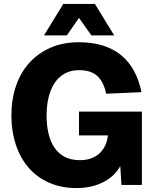

<svg xmlns="http://www.w3.org/2000/svg" viewBox="-20 -941 785 977"><path d="M369 16Q292 16 230.5 -11Q169 -38 126.5 -86.5Q84 -135 61 -203.5Q38 -272 38 -354Q38 -434 61 -502.5Q84 -571 128.5 -620.5Q173 -670 236.5 -698Q300 -726 381 -726Q452 -726 506 -708.5Q560 -691 599 -658Q638 -625 663 -578Q688 -531 700 -472L520 -464Q509 -521 477 -552.5Q445 -584 382 -584Q341 -584 310 -567Q279 -550 258.5 -519.5Q238 -489 227.5 -446.5Q217 -404 217 -354Q217 -303 227 -261Q237 -219 257.5 -189Q278 -159 310 -142.5Q342 -126 386 -126Q449 -126 486 -160.5Q523 -195 529 -252H382V-373H702V0H598L592 -96Q564 -44 505 -14Q446 16 369 16ZM204 -761 302 -921H463L561 -761H445L382 -850L320 -761Z"/></svg>

Font: Geist ExtBd
Style: Regular
Weight: 400
Designer: Basement.studio, Andrés Briganti, Mateo Zaragoza
Foundry: Basement.studio, Vercel, Andrés Briganti, Guido Ferreyra, Mateo Zaragoza
Version: Version 1.401